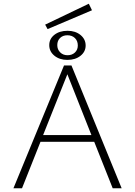

<svg xmlns="http://www.w3.org/2000/svg" viewBox="-20 -1009 724 1029"><path d="M235 -853 222 -877 456 -989 473 -954ZM342 -844Q384 -844 411.5 -821.5Q439 -799 439 -765Q439 -732 411.5 -710Q384 -688 341 -688Q299 -688 271.5 -710.5Q244 -733 244 -767Q244 -801 271.5 -822.5Q299 -844 342 -844ZM341 -820Q317 -820 302 -805.5Q287 -791 287 -767Q287 -744 302.5 -728.5Q318 -713 342 -713Q366 -713 381.5 -727.5Q397 -742 397 -765Q397 -790 381.5 -805Q366 -820 341 -820ZM485 -249H197L98 0H52L323 -658H363L632 0H584ZM470 -285 341 -611 211 -285Z"/></svg>

Font: Ysabeau SC Light
Style: Regular
Weight: 300
Designer: Christian Thalmann (Catharsis Fonts)
Version: Version 0.003